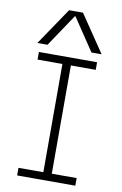

<svg xmlns="http://www.w3.org/2000/svg" viewBox="-106 -1059 712 1118"><g transform="rotate(10 250.0 -500.0)"><path d="M78 0V-45H225V-685H78V-730H422V-685H275V-45H422V0ZM60 -780 209 -1000H291L440 -780H380L252 -971H248L120 -780Z"/></g></svg>

Font: M PLUS Code Latin Light
Style: Regular
Weight: 300
Designer: Coji Morishita
Foundry: UNDERFOREST DESIGN
Version: Version 1.002; ttfautohint (v1.8.3)